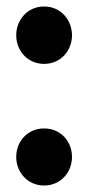

<svg xmlns="http://www.w3.org/2000/svg" viewBox="-20 -555 272 592"><path d="M116 -535C64 -535 30 -493 30 -446C30 -400 64 -358 116 -358C168 -358 202 -400 202 -446C202 -493 168 -535 116 -535ZM116 -159C64 -159 30 -118 30 -71C30 -25 64 17 116 17C168 17 202 -25 202 -71C202 -118 168 -159 116 -159Z"/></svg>

Font: Glow Sans TC Compressed
Style: Bold
Weight: 700
Width: 2
Designer: Ryoko NISHIZUKA (kana, bopomofo & ideographs); Paul D. Hunt (Latin, Greek & Cyrillic); Sandoll Communications, Soo-young
Version: Version 0.93